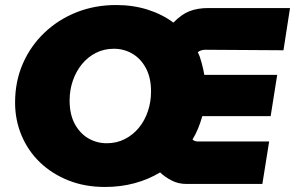

<svg xmlns="http://www.w3.org/2000/svg" viewBox="-20 -732 1174 764"><path d="M398 12Q318 12 252.5 -14Q187 -40 139.5 -85.5Q92 -131 66 -192.5Q40 -254 40 -324Q40 -408 71 -479Q102 -550 157.5 -602.5Q213 -655 285.5 -683.5Q358 -712 442 -712Q510 -712 568 -693.5Q626 -675 670 -642Q702 -675 734 -687.5Q766 -700 809 -700H1134L1108 -532L796 -534Q789 -534 780.5 -531.5Q772 -529 767 -524Q775 -510 782.5 -481.5Q790 -453 793 -434H1083L1057 -270H785Q778 -245 768.5 -221.5Q759 -198 746 -177Q750 -173 755.5 -171Q761 -169 768 -169H1051L1024 0H722Q690 0 663.5 -13.5Q637 -27 617 -46Q571 -18 515.5 -3Q460 12 398 12ZM405 -162Q444 -162 476.5 -178.5Q509 -195 532.5 -223.5Q556 -252 568.5 -289.5Q581 -327 581 -368Q581 -423 560.5 -461Q540 -499 506.5 -518.5Q473 -538 433 -538Q394 -538 361.5 -521.5Q329 -505 305.5 -476Q282 -447 269.5 -410Q257 -373 257 -332Q257 -277 277.5 -239Q298 -201 331.5 -181.5Q365 -162 405 -162Z"/></svg>

Font: MuseoModerno Thin Black
Style: Italic
Weight: 900
Italic angle: -9°
Version: Version 1.003